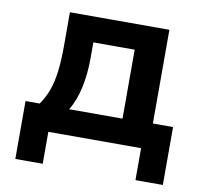

<svg xmlns="http://www.w3.org/2000/svg" viewBox="-73 -576 832 787"><g transform="rotate(10 343.5 -182.5)"><path d="M40 133V-108H99Q121 -140 133 -174Q145 -208 150.5 -253Q156 -298 156 -357V-498H570V-108H654V133H540V0H154V133ZM222 -106H444V-393H272V-327Q272 -263 260 -206Q248 -149 222 -106Z"/></g></svg>

Font: Nunito Sans 8pt
Style: Bold
Weight: 700
Version: Version 3.101;gftools[0.9.27]